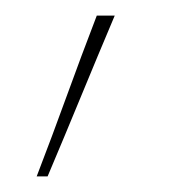

<svg xmlns="http://www.w3.org/2000/svg" viewBox="-20 -106 240 246"><path d="M41 120Q63 68 84 17Q105 -34 127 -86H104Q84 -34 65.5 17Q47 68 27 120Z"/></svg>

Font: Josefin Slab Thin Thin
Style: Regular
Weight: 250
Version: Version 2.000